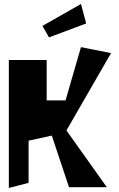

<svg xmlns="http://www.w3.org/2000/svg" viewBox="-20 -929 593 954"><path d="M223.6 -743.2 190.9 -800.3 382.3 -909.2 408.2 -812.5ZM23.9 4.9V-630.9H211.9V-430.2H305.7L382.3 -694.8L531.7 -665L310.1 -280.8L510.7 1H322.8L237.3 -255.4L122.1 -230V-20.5Z"/></svg>

Font: Some Time Later
Style: Regular
Weight: 400
Version: Version 003.300